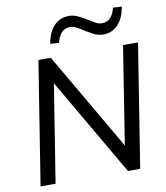

<svg xmlns="http://www.w3.org/2000/svg" viewBox="-98 -1003 936 1084"><g transform="rotate(-10 370.5 -461.5)"><path d="M46 0 158 -705H229L572 -115H550L643 -705H729L617 0H547L204 -590H226L132 0ZM289 -780 239 -783Q247 -828 265 -858.5Q283 -889 309.5 -904.5Q336 -920 369 -920Q398 -920 424 -907Q450 -894 473 -880Q493 -867 511 -857Q529 -847 548 -847Q578 -847 596.5 -866.5Q615 -886 624 -923L674 -920Q663 -855 629 -819Q595 -783 545 -783Q515 -783 489.5 -796.5Q464 -810 441 -824Q422 -837 403 -847Q384 -857 366 -857Q336 -857 317.5 -837.5Q299 -818 289 -780Z"/></g></svg>

Font: Nunito Sans 12pt Medium
Style: Italic
Weight: 500
Italic angle: -9°
Designer: Vernon Adams
Foundry: Vernon Adams
Version: Version 3.101;gftools[0.9.27]